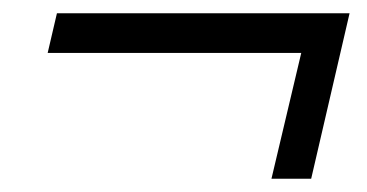

<svg xmlns="http://www.w3.org/2000/svg" viewBox="-20 -392 555 290"><path d="M390 -122 435 -312H52L66 -372H508L450 -122Z"/></svg>

Font: Platypi Light SemiBold
Style: Italic
Weight: 600
Italic angle: -13°
Version: Version 1.200